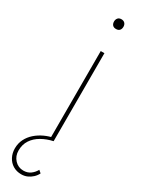

<svg xmlns="http://www.w3.org/2000/svg" viewBox="-313 -741 726 992"><g transform="rotate(30 49.5 -244.5)"><path d="M70 0V-525H92V0ZM53 -692Q53 -704 60 -712.5Q67 -721 81 -721Q94 -721 101.5 -713Q109 -705 109 -692Q109 -679 102 -671Q95 -663 81 -663Q67 -663 60 -671Q53 -679 53 -692ZM-63 132Q-63 102 -50.5 77Q-38 52 -16.5 33Q5 14 32 1.5Q59 -11 87 -16L92 0Q55 8 24.5 25.5Q-6 43 -23.5 69.5Q-41 96 -41 132Q-41 165 -20 187.5Q1 210 32 210Q56 210 73.5 197.5Q91 185 102 165L117 178Q109 194 96 206Q83 218 67 225Q51 232 32 232Q4 232 -17.5 219Q-39 206 -51 183Q-63 160 -63 132Z"/></g></svg>

Font: Mach Thin
Style: Regular
Weight: 250
Version: Version 1.002